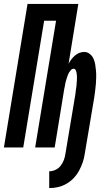

<svg xmlns="http://www.w3.org/2000/svg" viewBox="-36 -755 556 983"><path d="M216 208V122Q232 122 248 114.5Q264 107 274.5 93.5Q285 80 291 64Q297 48 299 32L350 -273Q351 -280 351.5 -287Q352 -294 353.5 -301Q355 -308 355.5 -315Q356 -322 356.5 -329Q357 -336 357.5 -343Q358 -350 358 -357Q358 -364 357.5 -371Q357 -378 355.5 -384.5Q354 -391 351 -397Q348 -403 341 -403Q333 -403 327.5 -397Q322 -391 318 -384.5Q314 -378 311.5 -371Q309 -364 306.5 -357Q304 -350 302 -342.5Q300 -335 298.5 -328Q297 -321 296 -314Q295 -307 293 -300L244 0H144L251 -649H190L83 0H-16L105 -735H365L315 -428Q321 -440 329 -450.5Q337 -461 347 -470Q357 -479 369.5 -484Q382 -489 395 -489Q411 -489 423.5 -479Q436 -469 442.5 -455Q449 -441 451.5 -425Q454 -409 455.5 -392.5Q457 -376 456.5 -359.5Q456 -343 455 -326.5Q454 -310 451.5 -293Q449 -276 447 -259L398 32Q395 54 387.5 76Q380 98 369 118.5Q358 139 341.5 156.5Q325 174 304 186Q283 198 260.5 203Q238 208 216 208Z"/></svg>

Font: Iosevka Curly Semibold
Style: Italic
Weight: 600
Italic angle: -9°
Monospace: yes
Designer: Belleve Invis
Foundry: Belleve Invis
Version: Version 22.1.2; ttfautohint (v1.8.4)